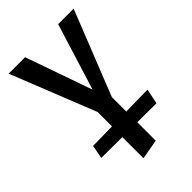

<svg xmlns="http://www.w3.org/2000/svg" viewBox="-212 -502 875 875"><g transform="rotate(-45 225.5 -64.5)"><path d="M273 -10V83L412 81L397 154L274 153V272L178 289V153L43 152L55 87L179 85V-8L16 -418H122L235 -96L335 -418H435Z"/></g></svg>

Font: EauTestInfant Semibold
Style: Italic
Weight: 600
Italic angle: -12°
Designer: Christian Thalmann (Catharsis Fonts)
Version: Version 0.001;PS 000.001;hotconv 1.0.88;makeotf.lib2.5.64775